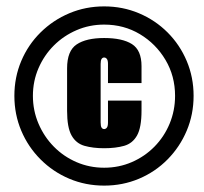

<svg xmlns="http://www.w3.org/2000/svg" viewBox="-20 -611 640 601"><path d="M306 -30Q248 -30 197 -51.5Q146 -73 107 -112Q68 -151 46.5 -202Q25 -253 25 -311Q25 -369 46.5 -420Q68 -471 107 -509.5Q146 -548 197 -569.5Q248 -591 306 -591Q364 -591 415 -569.5Q466 -548 504.5 -509.5Q543 -471 564.5 -420Q586 -369 586 -311Q586 -253 564.5 -202Q543 -151 504.5 -112Q466 -73 415 -51.5Q364 -30 306 -30ZM306 -86Q352 -86 392.5 -103.5Q433 -121 463.5 -152Q494 -183 511 -224Q528 -265 528 -311Q528 -373 498 -423.5Q468 -474 418 -504Q368 -534 306 -534Q260 -534 219.5 -516.5Q179 -499 148.5 -468.5Q118 -438 100.5 -397.5Q83 -357 83 -311Q83 -265 100.5 -224Q118 -183 148.5 -152Q179 -121 219.5 -103.5Q260 -86 306 -86ZM306 -147Q271 -147 244.5 -154.5Q218 -162 204 -187Q190 -212 190 -264V-397Q190 -452 220 -472Q250 -492 306 -492Q363 -492 393 -473Q423 -454 423 -404V-351H318V-411Q318 -422 314.5 -426.5Q311 -431 306 -431Q301 -431 298 -426.5Q295 -422 295 -411V-228Q295 -216 298 -211.5Q301 -207 306 -207Q311 -207 314.5 -211.5Q318 -216 318 -228V-296H423V-265Q423 -212 409 -187Q395 -162 368.5 -154.5Q342 -147 306 -147Z"/></svg>

Font: Alumni Sans Black
Style: Regular
Weight: 900
Designer: Robert E. Leuschke
Foundry: Robert E. Leuschke
Version: Version 1.018